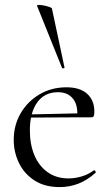

<svg xmlns="http://www.w3.org/2000/svg" viewBox="-20 -751 448 783"><path d="M223.8 12Q162 12 120.1 -15.4Q78.2 -42.8 57.1 -86.9Q36 -131 36 -180.2Q36 -240.8 64.4 -289.3Q92.8 -337.8 141.5 -366.4Q190.2 -395 251.2 -395Q306 -395 335.4 -368.5Q364.8 -342 364.8 -296Q364.8 -285 362.8 -278.8Q360.8 -272.6 353 -272.6H294.6Q299 -322 277.6 -348.5Q256.2 -375 216.6 -375Q161.4 -375 131.6 -333.1Q101.8 -291.2 101.8 -219Q101.8 -162.2 120.2 -118.2Q138.6 -74.2 174.2 -48.8Q209.8 -23.4 259.4 -23.4Q285 -23.4 312.1 -31.2Q339.2 -39 362.8 -56.2Q364.8 -58.2 368.3 -53.8Q371.8 -49.4 369.8 -46.4Q334.4 -15 298.3 -1.5Q262.2 12 223.8 12ZM84.4 -271.4 83.4 -284 311.2 -289V-272.6ZM131.2 -727Q130.2 -731 138.6 -731Q147 -731 159.4 -728.5Q171.8 -726 181.7 -722.5Q191.6 -719 191.8 -716L243 -476Q244.6 -474 239.3 -472.5Q234 -471 233 -474Z"/></svg>

Font: Cormorant Garamond Light
Style: Regular
Weight: 300
Designer: Christian Thalmann (Catharsis Fonts)
Foundry: Catharsis Fonts
Version: Version 4.001